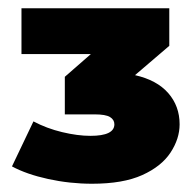

<svg xmlns="http://www.w3.org/2000/svg" viewBox="-20 -762 470 465"><path d="M203 -317Q149 -317 96.5 -328.5Q44 -340 9 -359L61 -468Q93 -451 130.5 -442Q168 -433 199 -433Q257 -433 257 -461Q257 -472 246.5 -478.5Q236 -485 209 -485H137V-576L200 -631H32V-742H390V-651L307 -580Q360 -568 387.5 -536.5Q415 -505 415 -461Q415 -426 393 -392.5Q371 -359 324.5 -338Q278 -317 203 -317Z"/></svg>

Font: Montserrat Black
Style: Regular
Weight: 900
Designer: Julieta Ulanovsky
Foundry: Julieta Ulanovsky
Version: Version 9.000; ttfautohint (v1.8.4.7-5d5b)